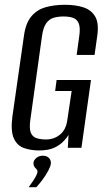

<svg xmlns="http://www.w3.org/2000/svg" viewBox="-20 -619 442 804"><path d="M144 11Q109 11 80.5 1Q52 -9 38 -39.5Q24 -70 32 -132L80 -467Q87 -521 110.5 -549.5Q134 -578 170.5 -588.5Q207 -599 252 -599Q297 -599 330 -588Q363 -577 379 -549Q395 -521 387 -467L376 -389H301L312 -469Q317 -504 309.5 -521.5Q302 -539 285.5 -544.5Q269 -550 246 -550Q223 -550 204.5 -544.5Q186 -539 173.5 -521.5Q161 -504 156 -469L107 -117Q102 -81 109 -63.5Q116 -46 133 -40.5Q150 -35 173 -35Q207 -35 232 -56Q257 -77 262 -117L280 -238H211L217 -284H361L321 0H264L267 -54Q263 -48 259 -42.5Q255 -37 251 -33Q235 -14 209.5 -1.5Q184 11 144 11ZM100 165Q117 142 127 125Q137 108 137 99Q137 93 132.5 89Q128 85 124 79Q120 73 120 63Q121 52 132 42.5Q143 33 159 33Q175 33 184.5 42Q194 51 193 66Q192 77 182.5 95Q173 113 159.5 131.5Q146 150 132 165Z"/></svg>

Font: Alumni Sans Medium
Style: Italic
Weight: 500
Italic angle: -8°
Designer: Robert E. Leuschke
Foundry: Robert E. Leuschke
Version: Version 1.016